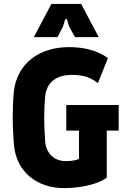

<svg xmlns="http://www.w3.org/2000/svg" viewBox="-20 -953 650 982"><path d="M316 9C412 7 485 -15 526 -44V-285H587V-416H319V-285H384V-140C365 -132 342 -129 316 -129C259 -129 216 -167 211 -230C208 -277 206 -310 206 -350C206 -390 208 -425 211 -461C219 -533 269 -570 348 -570C407 -570 441 -558 481 -528L532 -656C477 -696 407 -712 333 -712C181 -712 68 -629 51 -486C47 -447 45 -392 45 -350C45 -308 48 -253 51 -214C63 -74 169 12 316 9ZM153 -763H274L302 -816L312 -850C315 -859 322 -859 324 -850L334 -816L364 -763H485L395 -933H243Z"/></svg>

Font: Finlandica
Style: Bold
Weight: 700
Designer: Niklas Ekholm, Juho Hiilivirta, Jaakko Suomalainen
Foundry: Helsinki Type Studio
Version: Version 2.000;Glyphs 3.2 (3202)